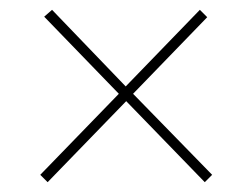

<svg xmlns="http://www.w3.org/2000/svg" viewBox="-20 -428 496 391"><path d="M70 -394 86 -408 236 -252 387 -408 402 -393 251 -237 412 -72 397 -57 237 -222 77 -57 62 -72 222 -237Z"/></svg>

Font: Elsie Black
Style: Regular
Weight: 900
Designer: Alejandro Inler
Foundry: Alejandro Inler
Version: 1.002